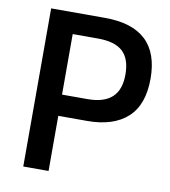

<svg xmlns="http://www.w3.org/2000/svg" viewBox="-80 -768 741 837"><g transform="rotate(10 291.0 -350.0)"><path d="M79 -700H317Q559 -700 559 -473Q559 -357 496.5 -300.5Q434 -244 319 -244H191V0H79ZM304 -338Q376 -338 412 -371Q448 -404 448 -472Q448 -541 413 -573.5Q378 -606 303 -606H191V-338Z"/></g></svg>

Font: Cabin Medium
Style: Regular
Weight: 500
Designer: Pablo Impallari
Foundry: Pablo Impallari. http://www.impallari.com Igino Marini. http://www.ikern.com
Version: Version 2.200